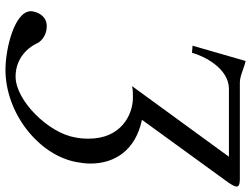

<svg xmlns="http://www.w3.org/2000/svg" viewBox="-128 -579 918 702"><g transform="rotate(90 331.0 -228.0)"><path d="M281 -646C257 -646 225 -663 203 -667L147 -473L173 -471C185 -516 230 -605 304 -606H553L295 -252C310 -255 321 -255 337 -255C398 -255 487 -213 487 -93C487 -77 486 -60 482 -42C466 53 348 174 260 174C205 174 161 143 138 95C128 74 102 60 76 60C42 60 26 87 22 110C21 113 21 115 21 118C21 178 158 211 235 211C395 211 549 88 573 -51C576 -67 578 -83 578 -100C578 -190 528 -265 418 -288L638 -591C652 -610 662 -625 662 -634C662 -641 655 -646 636 -646Z"/></g></svg>

Font: Libertinus Serif
Style: Italic
Weight: 400
Italic angle: -12°
Designer: Philipp H. Poll, Khaled Hosny
Foundry: Caleb Maclennan
Version: Version 7.050;RELEASE